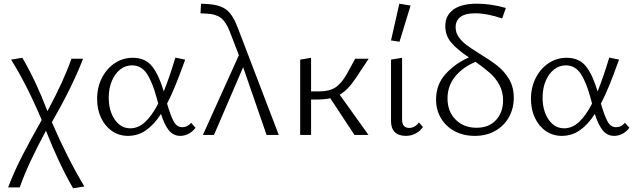

<svg xmlns="http://www.w3.org/2000/svg" viewBox="-20 -731 3431 1040"><path d="M376 289Q299 156 229 -23Q129 162 87 284H24Q55 202 100 114Q145 26 206 -81Q123 -277 40 -408L101 -418Q174 -294 237 -129Q325 -292 367 -413H430Q372 -262 261 -69Q343 122 437 279Z M1039 -39Q1026 -20 1003.5 -7.5Q981 5 957 5Q918 5 893.5 -26.5Q869 -58 852 -114Q815 -56 771 -25.5Q727 5 673 5Q625 5 587 -21Q549 -47 527.5 -92.5Q506 -138 506 -195Q506 -258 532 -309Q558 -360 602 -389Q646 -418 699 -418Q768 -418 804.5 -371Q841 -324 867 -236Q898 -312 930 -419L983 -408Q926 -247 885 -170Q904 -104 921 -73Q938 -42 967 -42Q996 -42 1015 -66ZM837 -170 828 -203Q805 -288 775 -332.5Q745 -377 695 -377Q660 -377 631.5 -355Q603 -333 586 -293Q569 -253 569 -202Q569 -131 601.5 -83.5Q634 -36 686 -36Q729 -36 766 -70Q803 -104 837 -170Z M1424 0 1297 -367 1139 0H1079L1274 -432L1225 -559Q1204 -613 1176.5 -634Q1149 -655 1101 -657L1066 -659L1069 -711L1106 -709Q1171 -705 1206 -678.5Q1241 -652 1267 -583L1490 0Z M1820 -218 1976 0H1900L1769 -199Q1740 -192 1699 -192H1665V0H1606V-408L1665 -418V-236H1709Q1763 -236 1795.5 -256.5Q1828 -277 1858 -329L1904 -413H1977L1906 -306Q1863 -242 1820 -218Z M2098 -512 2143 -711 2204 -701 2144 -505ZM2098 -79V-408L2158 -418V-88Q2156 -38 2197 -38Q2211 -38 2225 -45.5Q2239 -53 2249 -68L2271 -43Q2256 -21 2231.5 -8Q2207 5 2178 5Q2138 5 2117.5 -16.5Q2097 -38 2098 -79Z M2578 -440Q2637 -404 2674 -375Q2711 -346 2737 -303Q2763 -260 2763 -201Q2763 -144 2737 -97Q2711 -50 2663 -22.5Q2615 5 2552 5Q2491 5 2443.5 -20Q2396 -45 2369 -90Q2342 -135 2342 -192Q2342 -273 2393.5 -330Q2445 -387 2520 -420Q2457 -462 2424.5 -500Q2392 -538 2392 -590Q2392 -647 2435.5 -679Q2479 -711 2564 -711Q2638 -711 2720 -688L2700 -631Q2618 -659 2554 -659Q2501 -659 2474.5 -639.5Q2448 -620 2448 -583Q2448 -554 2465 -530Q2482 -506 2507.5 -487Q2533 -468 2578 -440ZM2705 -187Q2705 -234 2685 -271Q2665 -308 2634 -335.5Q2603 -363 2556 -396Q2486 -367 2445 -316Q2404 -265 2404 -198Q2404 -127 2448 -83Q2492 -39 2561 -39Q2629 -39 2667 -81Q2705 -123 2705 -187Z M3389 -39Q3376 -20 3353.5 -7.5Q3331 5 3307 5Q3268 5 3243.5 -26.5Q3219 -58 3202 -114Q3165 -56 3121 -25.5Q3077 5 3023 5Q2975 5 2937 -21Q2899 -47 2877.5 -92.5Q2856 -138 2856 -195Q2856 -258 2882 -309Q2908 -360 2952 -389Q2996 -418 3049 -418Q3118 -418 3154.5 -371Q3191 -324 3217 -236Q3248 -312 3280 -419L3333 -408Q3276 -247 3235 -170Q3254 -104 3271 -73Q3288 -42 3317 -42Q3346 -42 3365 -66ZM3187 -170 3178 -203Q3155 -288 3125 -332.5Q3095 -377 3045 -377Q3010 -377 2981.5 -355Q2953 -333 2936 -293Q2919 -253 2919 -202Q2919 -131 2951.5 -83.5Q2984 -36 3036 -36Q3079 -36 3116 -70Q3153 -104 3187 -170Z"/></svg>

Font: Isabella Sans
Style: Regular
Weight: 400
Designer: Original fonts by Christian Thalmann (Catharsis Fonts), Modifications by Cristiano Sobral
Version: Version 0.002;July 12, 2020;FontCreator 13.0.0.2655 64-bit; 